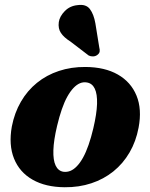

<svg xmlns="http://www.w3.org/2000/svg" viewBox="-20 -754 616 787"><path d="M330.5 -479.5Q409.5 -479 463 -448.5Q516.5 -418 539.5 -362.2Q562.5 -306.5 548 -230.5Q537.5 -174.5 511 -129Q484.5 -83.5 444.8 -51.5Q405 -19.5 354.5 -2.8Q304 14 245 13.5Q167 13 113.5 -17.5Q60 -48 37.5 -104Q15 -160 28.5 -235.5Q39.5 -292 65.8 -337.2Q92 -382.5 131.5 -414.5Q171 -446.5 221.5 -463.2Q272 -480 330.5 -479.5ZM239.5 -50Q254.5 -48 268.2 -53.5Q282 -59 295.2 -72.8Q308.5 -86.5 320.5 -108.2Q332.5 -130 343 -160Q353.5 -190 362.5 -228Q376.5 -287.5 377.8 -328Q379 -368.5 368.5 -390.5Q358 -412.5 336 -416Q321.5 -418.5 307.8 -412.8Q294 -407 281 -393.2Q268 -379.5 256 -358Q244 -336.5 233.5 -306.2Q223 -276 214 -238Q200 -179 198.8 -138.2Q197.5 -97.5 208 -75.5Q218.5 -53.5 239.5 -50ZM371 -658 387 -559Q389.5 -551 388.5 -543Q387.5 -535 378.5 -528.5Q371 -523 361.2 -522.8Q351.5 -522.5 343.5 -526.5L269 -583.5Q242 -600.5 229.8 -618.8Q217.5 -637 221 -663.5Q224.5 -687 245.5 -708.5Q266.5 -730 298 -733Q332.5 -738 348.5 -716.8Q364.5 -695.5 371 -658Z"/></svg>

Font: Fraunces
Style: Bold Italic
Weight: 700
Italic angle: -16°
Version: Version 1.000;[b76b70a41]